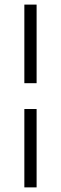

<svg xmlns="http://www.w3.org/2000/svg" viewBox="-20 -707 265 835"><path d="M85.9 107.9V-232.9H139.2V107.9ZM85.9 -345.2V-687H139.2V-345.2Z"/></svg>

Font: Yrsa-Light
Style: Regular
Weight: 300
Designer: Anna Giedrys (Yrsa+Rasa design), David Brezina (Yrsa art-direction, Rasa art-direction, design)
Foundry: Rosetta Type Foundry
Version: Version 1.001;PS 1.1;hotconv 1.0.88;makeotf.lib2.5.647800